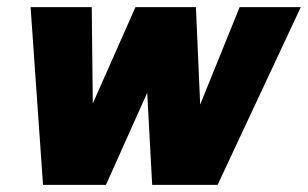

<svg xmlns="http://www.w3.org/2000/svg" viewBox="-20 -520 866 540"><path d="M278 0H101L66 -500H238L241 -229L361 -500H531L543 -226L654 -500H826L592 0H408L394 -259Z"/></svg>

Font: Albert Sans Black
Style: Italic
Weight: 900
Italic angle: -11.25°
Designer: Andreas Rasmussen
Foundry: a.Foundry
Version: Version 1.025